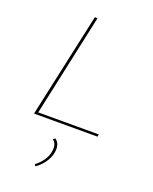

<svg xmlns="http://www.w3.org/2000/svg" viewBox="-171 -751 905 1135"><g transform="rotate(20 281.5 -184.0)"><path d="M483 -15 480 0H81L224 -658H241L102 -15ZM187 280Q214 260 233 233.5Q252 207 257 179Q260 166 260 153Q260 120 237 105L250 95Q277 114 277 152Q277 189 255.5 226Q234 263 196 290Z"/></g></svg>

Font: Ysabeau Thin
Style: Italic
Weight: 200
Italic angle: -12°
Designer: Christian Thalmann (Catharsis Fonts)
Version: Version 0.003